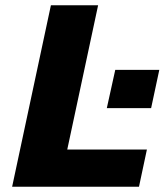

<svg xmlns="http://www.w3.org/2000/svg" viewBox="-20 -708 624 728"><path d="M385 -298 417 -443H584L553 -298ZM26 0 173 -688H352L235 -141H537L507 0Z"/></svg>

Font: Saira SemiExpanded
Style: Bold Italic
Weight: 700
Width: 6
Italic angle: -12°
Designer: Hector Gatti with collaboration of the Omnibus-Type team
Foundry: Omnibus-Type
Version: Version 1.101